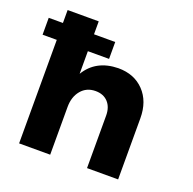

<svg xmlns="http://www.w3.org/2000/svg" viewBox="-135 -873 1008 1004"><g transform="rotate(20 369.0 -371.0)"><path d="M-5 -576V-670H74V-742H247V-670H365V-576H247V-450Q304 -545 428 -547Q517 -547 571 -490.5Q625 -434 625 -340V0H452V-292Q452 -339 426.5 -366.5Q401 -394 357 -394Q307 -394 277 -358Q247 -322 247 -266V0H74V-576Z"/></g></svg>

Font: Trueno
Style: Bd
Weight: 700
Designer: Julieta Ulanovsky
Foundry: Julieta Ulanovsky
Version: Version 3.001b